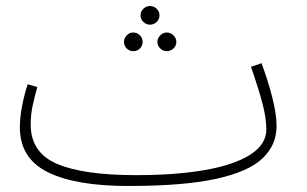

<svg xmlns="http://www.w3.org/2000/svg" viewBox="-20 -597 1019 638"><path d="M406 21Q231 21 138.5 -25Q46 -71 46 -174Q46 -207 53.5 -245.5Q61 -284 72 -317L104 -308Q96 -280 89 -248.5Q82 -217 82 -183Q82 -90 169.5 -52.5Q257 -15 432 -15Q564 -15 661 -32Q758 -49 811.5 -83Q865 -117 865 -167Q865 -205 851.5 -255.5Q838 -306 814 -375L849 -387Q870 -331 884.5 -274.5Q899 -218 899 -178Q899 -115 852 -70.5Q805 -26 697 -2.5Q589 21 406 21ZM478 -515Q466 -515 456.5 -524Q447 -533 447 -546Q447 -559 456.5 -568Q466 -577 478 -577Q491 -577 500.5 -568Q510 -559 510 -546Q510 -533 500.5 -524Q491 -515 478 -515ZM423 -427Q410 -427 401 -436Q392 -445 392 -458Q392 -470 401 -479.5Q410 -489 423 -489Q436 -489 445 -479.5Q454 -470 454 -458Q454 -445 445 -436Q436 -427 423 -427ZM534 -427Q522 -427 512.5 -436Q503 -445 503 -458Q503 -470 512.5 -479.5Q522 -489 534 -489Q547 -489 556.5 -479.5Q566 -470 566 -458Q566 -445 556.5 -436Q547 -427 534 -427Z"/></svg>

Font: Noto Sans Arabic UI XLt
Style: Regular
Weight: 200
Designer: Monotype Design Team, Nadine Chahine and Nizar Qandah
Foundry: Monotype Imaging Inc.
Version: Version 2.010; ttfautohint (v1.8.4.7-5d5b)